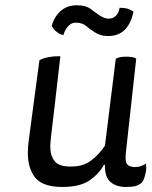

<svg xmlns="http://www.w3.org/2000/svg" viewBox="-20 -705 589 744"><path d="M213.9 -487.3Q186.5 -487.3 168 -483.4Q149.4 -480.5 132.8 -471.7Q119.1 -369.1 91.8 -164.1Q90.8 -152.3 88.9 -138.7Q87.9 -124 87.9 -112.3Q87.9 -51.8 117.2 -15.6Q147.5 19.5 221.7 19.5Q289.1 19.5 327.1 -5.9Q364.3 -32.2 382.8 -66.4Q384.8 -66.4 386.7 -66.4Q385.7 -17.6 409.2 1Q431.6 19.5 467.8 19.5Q489.3 19.5 502.9 16.6Q516.6 12.7 528.3 3.9Q538.1 -6.8 543 -29.3Q546.9 -43.9 546.9 -56.6Q546.9 -64.5 545.9 -71.3Q537.1 -65.4 526.4 -61.5Q516.6 -57.6 502.9 -57.6Q483.4 -57.6 473.6 -67.4Q463.9 -76.2 467.8 -114.3Q481.4 -235.4 507.8 -477.5Q502.9 -481.4 493.2 -483.4Q483.4 -485.4 468.8 -485.4Q454.1 -485.4 445.3 -483.4Q435.5 -481.4 428.7 -477.5Q415 -365.2 386.7 -140.6Q363.3 -105.5 333 -83Q303.7 -59.6 253.9 -59.6Q207 -59.6 191.4 -81.1Q174.8 -102.5 174.8 -136.7Q174.8 -145.5 175.8 -155.3Q176.8 -165 177.7 -175.8Q190.4 -279.3 213.9 -487.3ZM274.4 -617.2Q297.9 -617.2 313.5 -604.5Q328.1 -591.8 346.7 -580.1Q357.4 -573.2 370.1 -569.3Q382.8 -565.4 400.4 -565.4Q439.5 -565.4 464.8 -590.8Q489.3 -617.2 497.1 -660.2Q485.4 -668 472.7 -671.9Q460 -674.8 443.4 -674.8Q440.4 -654.3 428.7 -643.6Q418 -632.8 401.4 -632.8Q389.6 -632.8 379.9 -637.7Q371.1 -641.6 362.3 -647.5Q346.7 -659.2 329.1 -671.9Q310.5 -684.6 277.3 -684.6Q241.2 -684.6 215.8 -663.1Q190.4 -640.6 180.7 -605.5Q187.5 -589.8 200.2 -581.1Q211.9 -571.3 225.6 -569.3Q232.4 -591.8 245.1 -604.5Q256.8 -617.2 274.4 -617.2Z"/></svg>

Font: cl
Style: Italic
Weight: 400
Designer: Mitja Miklavcic
Version: Version 7.504; 2011; Build 1022